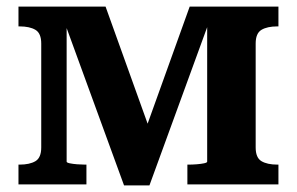

<svg xmlns="http://www.w3.org/2000/svg" viewBox="-20 -559 900 582"><path d="M300 -539 448 -127 394 -91 555 -539H824V-479H821Q790 -479 772.5 -468.5Q755 -458 755 -427V-112Q755 -81 772.5 -70.5Q790 -60 821 -60H824V0H548V-60H552Q563 -60 576 -61Q589 -62 598.5 -64Q608 -66 608 -69V-517L622 -515L433 3H356L167 -515L182 -517V-69Q182 -66 191.5 -64Q201 -62 214 -61Q227 -60 237 -60H242V0H36V-60H39Q70 -60 87.5 -70.5Q105 -81 105 -112V-427Q105 -458 87.5 -468.5Q70 -479 39 -479H36V-539Z"/></svg>

Font: Roboto Serif SemiBold
Style: Regular
Weight: 600
Designer: Greg Gazdowicz
Foundry: Commercial Type
Version: Version 1.008